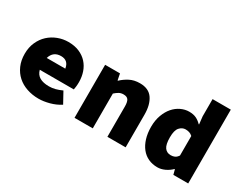

<svg xmlns="http://www.w3.org/2000/svg" viewBox="-84 -1126 1967 1568"><g transform="rotate(30 900.0 -342.0)"><path d="M330 12Q271 12 219.5 -5.5Q168 -23 130.5 -56.5Q93 -90 71.5 -139Q50 -188 50 -250Q50 -311 72 -360Q94 -409 130.5 -442.5Q167 -476 214.5 -494Q262 -512 312 -512Q371 -512 415.5 -493Q460 -474 490 -441Q520 -408 535 -364Q550 -320 550 -270Q550 -247 547.5 -227Q545 -207 543 -198H222Q233 -156 266 -137Q299 -118 354 -118Q384 -118 412.5 -125.5Q441 -133 474 -148L530 -46Q485 -17 431 -2.5Q377 12 330 12ZM318 -382Q244 -382 223 -310H398Q387 -382 318 -382Z M664 0V-500H804L816 -440H820Q850 -469 891 -490.5Q932 -512 987 -512Q1070 -512 1108 -456.5Q1146 -401 1146 -308V0H974V-286Q974 -328 961.5 -347Q949 -366 916 -366Q892 -366 874 -356Q856 -346 836 -328V0Z M1451 12Q1403 12 1364.5 -6Q1326 -24 1299 -58Q1272 -92 1257 -140.5Q1242 -189 1242 -250Q1242 -311 1260 -360Q1278 -409 1307 -442.5Q1336 -476 1374 -494Q1412 -512 1451 -512Q1491 -512 1518 -499Q1545 -486 1568 -462H1572L1564 -534V-696H1736V0H1596L1584 -46H1580Q1554 -20 1519.5 -4Q1485 12 1451 12ZM1496 -128Q1517 -128 1533.5 -135.5Q1550 -143 1564 -164V-348Q1549 -362 1532.5 -367Q1516 -372 1498 -372Q1466 -372 1442 -345Q1418 -318 1418 -252Q1418 -184 1438.5 -156Q1459 -128 1496 -128Z"/></g></svg>

Font: Source Code Pro Black
Style: Regular
Weight: 900
Monospace: yes
Designer: Paul D. Hunt, Teo Tuominen
Foundry: Adobe Systems Incorporated
Version: Version 2.030;PS 1.000;hotconv 16.6.51;makeotf.lib2.5.65220